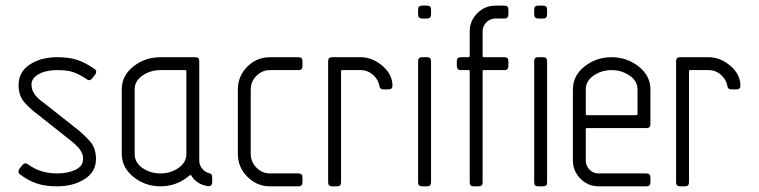

<svg xmlns="http://www.w3.org/2000/svg" viewBox="-20 -656 2672 676"><path d="M181.6 -454.6Q223.6 -454.6 252.7 -444.8Q281.7 -435.1 313 -413.1Q318.8 -409.2 318.8 -402.8Q318.8 -398.4 314.9 -393.1L304.2 -379.4Q293.9 -369.1 285.2 -377.4Q257.3 -395.5 237.1 -402.3Q216.8 -409.2 181.6 -409.2Q159.7 -409.2 139.9 -404.3Q120.1 -399.4 105.5 -387.5Q90.8 -375.5 90.8 -358.4Q90.8 -353.5 91.8 -348.6Q92.8 -343.8 93.8 -339.8Q94.7 -335.9 97.7 -331.3Q100.6 -326.7 102.1 -324Q103.5 -321.3 107.7 -316.9Q111.8 -312.5 113.3 -310.8Q114.7 -309.1 119.9 -304.9Q125 -300.8 126.2 -299.8Q127.4 -298.8 133.3 -294.4Q139.2 -290 139.6 -289.6L252.4 -200.7Q278.3 -179.7 297.4 -157.7Q317.9 -134.3 317.9 -96.2Q317.9 -50.8 277.8 -25.4Q237.8 0 181.6 0Q139.6 0 110.1 -9.8Q80.6 -19.5 51.8 -41Q44.9 -45.9 44.9 -52.2Q44.9 -56.6 48.3 -61.5L59.1 -75.2Q67.9 -85.4 79.1 -77.1Q121.6 -45.4 181.6 -45.4Q218.8 -45.4 245.6 -58.1Q272.5 -70.8 272.5 -97.2Q272.5 -103.5 271 -109.9Q269.5 -116.2 265.9 -122.1Q262.2 -127.9 259.5 -132.1Q256.8 -136.2 250.5 -142.1Q244.1 -147.9 241.7 -150.4Q239.3 -152.8 232.2 -158.4Q225.1 -164.1 224.1 -165L111.8 -253.9Q85.4 -273.4 65.9 -295.9Q45.4 -319.3 45.4 -356Q45.4 -402.8 84.7 -428.7Q124 -454.6 181.6 -454.6Z M408.7 -341.3Q408.7 -389.6 449.7 -422.1Q490.7 -454.6 544.9 -454.6H667.5Q681.6 -454.6 681.6 -440.9V-90.8Q681.6 -74.7 691.7 -62.3Q701.7 -49.8 716.3 -46.4Q727.1 -43.9 727.1 -32.7V-15.6Q727.1 2 710 -1Q691.4 -3.9 676.3 -13.9Q661.1 -23.9 653.8 -38.1Q653.3 -39.6 651.9 -39.6Q650.4 -39.6 648.4 -38.6Q646.5 -37.6 645 -36.4Q643.6 -35.2 641.6 -33.7Q639.6 -32.2 639.2 -31.7Q597.7 0 544.9 0Q491.2 0 450 -33Q408.7 -65.9 408.7 -114.3ZM544.9 -45.4Q580.1 -45.4 608.2 -64.5Q636.2 -83.5 636.2 -114.3V-404.8Q636.2 -409.2 631.8 -409.2H544.9Q509.8 -409.2 481.9 -390.1Q454.1 -371.1 454.1 -341.3V-114.3Q454.1 -83.5 481.7 -64.5Q509.3 -45.4 544.9 -45.4Z M817.4 -341.3Q817.4 -387.7 850.6 -421.1Q883.8 -454.6 930.7 -454.6H1030.8Q1044.9 -454.6 1044.9 -440.9V-422.9Q1044.9 -409.2 1030.8 -409.2H930.7Q903.3 -409.2 883.1 -389.2Q862.8 -369.1 862.8 -341.3V-114.3Q862.8 -86.4 882.8 -65.9Q902.8 -45.4 930.7 -45.4H1030.8Q1044.9 -45.4 1044.9 -31.7V-13.7Q1044.9 0 1030.8 0H930.7Q884.3 0 850.8 -33.7Q817.4 -67.4 817.4 -114.3Z M1249.5 -454.6Q1291 -454.6 1326.4 -424.3Q1361.8 -394 1361.8 -354Q1361.8 -341.3 1347.7 -341.3H1329.6Q1317.4 -341.3 1315.9 -353Q1312.5 -375.5 1293.5 -392.3Q1274.4 -409.2 1249.5 -409.2H1185.1Q1180.7 -409.2 1180.7 -404.8V-13.7Q1180.7 0 1167 0H1148.9Q1135.3 0 1135.3 -13.7V-440.9Q1135.3 -454.6 1148.9 -454.6Z M1497.6 -622.6V-605.5Q1497.6 -590.8 1483.9 -590.8H1465.8Q1452.1 -590.8 1452.1 -605.5V-622.6Q1452.1 -636.2 1465.8 -636.2H1483.9Q1497.6 -636.2 1497.6 -622.6ZM1497.6 -440.9V-13.7Q1497.6 0 1483.9 0H1465.8Q1452.1 0 1452.1 -13.7V-440.9Q1452.1 -454.6 1465.8 -454.6H1483.9Q1497.6 -454.6 1497.6 -440.9Z M1633.8 -545.4Q1633.8 -582.5 1660.4 -609.4Q1687 -636.2 1724.6 -636.2H1756.3Q1770 -636.2 1770 -622.6V-605.5Q1770 -590.8 1756.3 -590.8H1724.6Q1705.6 -590.8 1692.4 -577.4Q1679.2 -564 1679.2 -545.4V-459Q1679.2 -454.6 1683.6 -454.6H1756.3Q1770 -454.6 1770 -440.9V-423.8Q1770 -409.2 1756.3 -409.2H1683.6Q1679.2 -409.2 1679.2 -404.8V-13.7Q1679.2 0 1665.5 0H1647.5Q1633.8 0 1633.8 -13.7V-404.8Q1633.8 -409.2 1629.9 -409.2H1602.1Q1588.4 -409.2 1588.4 -423.8V-440.9Q1588.4 -454.6 1602.1 -454.6H1629.9Q1633.8 -454.6 1633.8 -459Z M1906.2 -622.6V-605.5Q1906.2 -590.8 1892.6 -590.8H1874.5Q1860.8 -590.8 1860.8 -605.5V-622.6Q1860.8 -636.2 1874.5 -636.2H1892.6Q1906.2 -636.2 1906.2 -622.6ZM1906.2 -440.9V-13.7Q1906.2 0 1892.6 0H1874.5Q1860.8 0 1860.8 -13.7V-440.9Q1860.8 -454.6 1874.5 -454.6H1892.6Q1906.2 -454.6 1906.2 -440.9Z M2133.3 -409.2Q2098.1 -409.2 2070.3 -390.1Q2042.5 -371.1 2042.5 -341.3V-254.9Q2042.5 -250.5 2046.9 -250.5H2220.2Q2224.6 -250.5 2224.6 -254.9V-341.3Q2224.6 -371.1 2196.3 -390.1Q2168 -409.2 2133.3 -409.2ZM2133.3 -454.6Q2187 -454.6 2228.5 -421.9Q2270 -389.2 2270 -341.3V-218.8Q2270 -205.1 2255.9 -205.1H2046.9Q2042.5 -205.1 2042.5 -200.7V-90.8Q2042.5 -71.8 2055.7 -58.6Q2068.8 -45.4 2087.9 -45.4H2255.9Q2270 -45.4 2270 -31.7V-13.7Q2270 0 2255.9 0H2087.9Q2050.3 0 2023.7 -26.9Q1997.1 -53.7 1997.1 -90.8V-341.3Q1997.1 -389.6 2038.1 -422.1Q2079.1 -454.6 2133.3 -454.6Z M2474.6 -454.6Q2516.1 -454.6 2551.5 -424.3Q2586.9 -394 2586.9 -354Q2586.9 -341.3 2572.8 -341.3H2554.7Q2542.5 -341.3 2541 -353Q2537.6 -375.5 2518.6 -392.3Q2499.5 -409.2 2474.6 -409.2H2410.2Q2405.8 -409.2 2405.8 -404.8V-13.7Q2405.8 0 2392.1 0H2374Q2360.4 0 2360.4 -13.7V-440.9Q2360.4 -454.6 2374 -454.6Z"/></svg>

Font: GOSTRUS
Style: type A
Weight: 200
Designer: Юрий и Татьяна Кривогуз
Version: Version 01.0